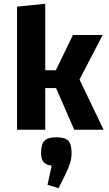

<svg xmlns="http://www.w3.org/2000/svg" viewBox="-20 -685 574 1014"><path d="M219 -220V0H70V-650L219 -665V-314H275L365 -500H522L400 -265L527 0H372L276 -220ZM231 291 253 190Q223 186 210 171Q197 156 197 123Q197 76 215 58Q233 40 278 40Q323 40 340.5 58Q358 76 358 123Q358 151 351 174Q344 197 326 235L289 309Z"/></svg>

Font: Changa SemiBold
Style: Regular
Weight: 600
Designer: Eduardo Rodriguez Tunni
Foundry: Eduardo Rodriguez Tunni
Version: Version 2.002; ttfautohint (v1.5) -l 8 -r 50 -G 150 -x 14 -H